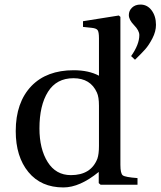

<svg xmlns="http://www.w3.org/2000/svg" viewBox="-20 -810 704 842"><path d="M555 -564Q591 -615 591 -656Q591 -676 568 -699.5Q545 -723 545 -744Q545 -763 559 -776.5Q573 -790 596 -790Q626 -790 645 -764.5Q664 -739 664 -701Q664 -672 648.5 -642Q633 -612 616.5 -593.5Q600 -575 572 -548ZM49 -235Q49 -361 118 -433Q185 -502 303 -502Q369 -502 414 -478V-642Q414 -670 408 -678Q402 -686 382 -688L344 -692V-717L501 -742L508 -736V-87Q508 -49 518.5 -41Q529 -33 583 -29V0H421L413 -7V-56Q330 12 258 12Q160 12 104.5 -55.5Q49 -123 49 -235ZM153 -247Q153 -157 189 -99.5Q225 -42 291 -42Q379 -42 407 -114Q414 -134 414 -170V-346Q414 -385 405 -404Q377 -467 302 -467Q228 -467 190.5 -407.5Q153 -348 153 -247Z"/></svg>

Font: Linguistics Pro
Style: Regular
Weight: 400
Designer: Stefan Peev, Context Ltd
Foundry: Stefan Peev, Context Ltd
Version: Version 001.000